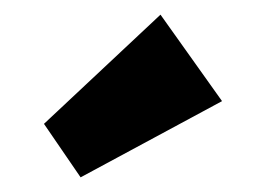

<svg xmlns="http://www.w3.org/2000/svg" viewBox="-20 -783 363 262"><path d="M90 -541 40 -614 199 -763 283 -645Z"/></svg>

Font: Outfit-Bold
Style: Bold
Weight: 700
Designer: Rodrigo Fuenzalida
Foundry: fragTYPE
Version: Version 1.000